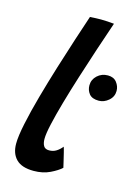

<svg xmlns="http://www.w3.org/2000/svg" viewBox="-113 -779 624 862"><g transform="rotate(15 199.0 -348.5)"><path d="M256 -29.5Q239 -13.5 206 2.5Q173 18.5 130 18.5Q75 18.5 49 -7.5Q23 -33.5 23 -79.5Q23 -114 35.8 -174.5Q48.5 -235 69 -308.5Q89.5 -382 113 -458Q136.5 -534 158.5 -601.2Q180.5 -668.5 196 -714.5Q224.5 -716.5 247 -716.5Q262 -716.5 276.8 -715.5Q291.5 -714.5 308 -713Q286.5 -651 263.5 -581.2Q240.5 -511.5 218.5 -442.2Q196.5 -373 179 -311.5Q161.5 -250 151 -203.5Q140.5 -157 140.5 -133.5Q140.5 -113 147.8 -100.8Q155 -88.5 173.5 -88.5Q192.5 -88.5 207 -97.8Q221.5 -107 233 -121.5Q235.5 -115.5 240.5 -95Q245.5 -74.5 250.2 -54.5Q255 -34.5 256 -29.5ZM331 -361.5Q300 -361.5 286.5 -378.2Q273 -395 273 -417.5Q273 -444.5 293.2 -463.2Q313.5 -482 342.5 -482Q369.5 -482 383.5 -464Q397.5 -446 397.5 -424.5Q397.5 -397.5 376.5 -379.5Q355.5 -361.5 331 -361.5Z"/></g></svg>

Font: Grandstander Medium
Style: Italic
Weight: 500
Italic angle: -15°
Designer: Tyler Finck
Foundry: Etcetera Type Co
Version: Version 1.200; ttfautohint (v1.8.3)